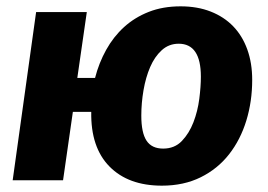

<svg xmlns="http://www.w3.org/2000/svg" viewBox="-20 -569 847 606"><path d="M550 -549Q603 -549 645 -532.5Q687 -516 716 -486Q745 -456 760.5 -413Q776 -370 776 -317Q776 -249 757.5 -188.5Q739 -128 703 -82Q667 -36 613.5 -9.5Q560 17 491 17Q385 17 325.5 -43.5Q266 -104 268 -216H210L179 0H20L94 -531H254L224 -323H280Q292 -370 315 -411.5Q338 -453 371.5 -483.5Q405 -514 449.5 -531.5Q494 -549 550 -549ZM544 -431Q513 -431 490.5 -410.5Q468 -390 454 -357.5Q440 -325 433 -284.5Q426 -244 426 -204Q426 -150 442.5 -125Q459 -100 495 -100Q531 -100 554 -124Q577 -148 590.5 -183Q604 -218 609 -257Q614 -296 614 -327Q614 -431 544 -431Z"/></svg>

Font: Szlgxwxxxixliatcpuztgldltzi
Style: Regular
Weight: 700
Italic angle: -8°
Designer: Carrois Corporate & Edenspiekermann
Foundry: Carrois Corporate GbR & Edenspiekermann AG
Version: Version 2.001